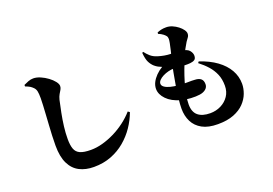

<svg xmlns="http://www.w3.org/2000/svg" viewBox="-118 -1160 2236 1574"><g transform="rotate(-20 1000.0 -373.0)"><path d="M476 55Q404 55 350.5 27.5Q297 0 267.5 -60Q238 -120 238 -217Q238 -258 240 -303.5Q242 -349 245 -395Q248 -441 250.5 -484Q253 -527 255 -563Q257 -599 257 -624Q257 -665 252.5 -685.5Q248 -706 234 -720Q221 -733 209 -740.5Q197 -748 169 -759V-772Q189 -782 210.5 -790Q232 -798 254 -798Q283 -798 315.5 -784Q348 -770 376.5 -749Q405 -728 423 -705Q441 -682 441 -664Q441 -648 432.5 -634Q424 -620 414 -603Q404 -586 397 -559Q386 -510 375 -454.5Q364 -399 357 -342.5Q350 -286 350 -233Q350 -180 362 -147Q374 -114 406.5 -99.5Q439 -85 500 -85Q550 -85 602.5 -99.5Q655 -114 707 -139.5Q759 -165 806 -200.5Q853 -236 890 -278L905 -267Q882 -204 843 -146.5Q804 -89 750 -43.5Q696 2 627.5 28.5Q559 55 476 55Z M1551 73Q1467 73 1414.5 44Q1362 15 1337 -35Q1312 -85 1312 -148Q1312 -183 1317.5 -234Q1323 -285 1332.5 -342Q1342 -399 1352 -451.5Q1362 -504 1371 -540Q1384 -591 1392.5 -627Q1401 -663 1405.5 -686.5Q1410 -710 1410 -722Q1410 -739 1401.5 -749.5Q1393 -760 1381 -769Q1373 -775 1362.5 -781Q1352 -787 1341 -791L1342 -803Q1358 -810 1376.5 -814.5Q1395 -819 1421 -819Q1448 -819 1474 -808Q1500 -797 1522 -780Q1544 -763 1557 -744.5Q1570 -726 1570 -711Q1570 -692 1559 -678Q1548 -664 1539 -650Q1526 -628 1510 -599.5Q1494 -571 1474 -521Q1460 -486 1443.5 -441.5Q1427 -397 1412.5 -348.5Q1398 -300 1388.5 -252Q1379 -204 1379 -161Q1379 -95 1416 -64Q1453 -33 1522 -33Q1573 -33 1616 -54.5Q1659 -76 1685 -114.5Q1711 -153 1711 -205Q1711 -262 1692.5 -305.5Q1674 -349 1642 -385Q1610 -421 1568 -453L1577 -465Q1664 -436 1724.5 -392Q1785 -348 1817 -292Q1849 -236 1849 -171Q1849 -131 1833 -88Q1817 -45 1782 -8.5Q1747 28 1690 50.5Q1633 73 1551 73ZM1493 -206Q1459 -201 1414 -203.5Q1369 -206 1331 -216Q1254 -238 1212.5 -281Q1171 -324 1171 -372Q1171 -401 1185 -428.5Q1199 -456 1223.5 -481Q1248 -506 1280 -525Q1264 -531 1249 -539Q1234 -547 1219 -560Q1199 -578 1185 -605Q1171 -632 1166 -689L1176 -694Q1193 -671 1215.5 -651Q1238 -631 1273 -620Q1331 -602 1382 -601Q1433 -600 1476 -595Q1523 -590 1541.5 -567.5Q1560 -545 1560 -522Q1560 -496 1545 -486.5Q1530 -477 1506 -475Q1485 -473 1461.5 -474Q1438 -475 1414.5 -477.5Q1391 -480 1368 -480Q1343 -480 1317 -473.5Q1291 -467 1268.5 -455.5Q1246 -444 1232.5 -429.5Q1219 -415 1219 -400Q1219 -382 1238 -369Q1257 -356 1287 -348.5Q1317 -341 1350 -338Q1394 -334 1433 -335Q1472 -336 1497 -334Q1530 -333 1548 -318Q1566 -303 1566 -271Q1566 -245 1546 -228Q1526 -211 1493 -206Z"/></g></svg>

Font: Noto Serif JP Black
Style: Regular
Weight: 900
Designer: Ryoko NISHIZUKA 西塚涼子 (kana & ideographs); Frank Grießhammer (Latin, Greek & Cyrillic); Wenlong ZHANG 张文龙 (bopomofo); San
Foundry: Adobe
Version: Version 2.003-H1;hotconv 1.1.1;makeotfexe 2.6.0